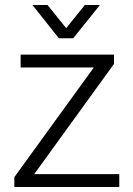

<svg xmlns="http://www.w3.org/2000/svg" viewBox="-20 -743 527 763"><path d="M109 -723 214 -591H271L377 -723H317L243 -631L169 -723ZM37 0H454V-51H116L433 -489V-526H62V-475H353L37 -39Z"/></svg>

Font: Archivo ExtraLight
Style: Regular
Weight: 200
Designer: Hector Gatti
Foundry: Omnibus-Type
Version: Version 2.001